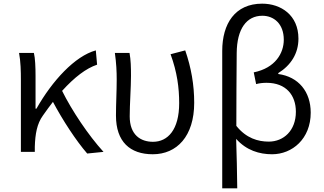

<svg xmlns="http://www.w3.org/2000/svg" viewBox="-20 -829 1766 1048"><path d="M456 9 545 0C462 -91 372 -226 319 -333C387 -408 450 -456 510 -476L503 -554C389 -523 265 -388 179 -236H174V-415C174 -462 172 -512 165 -540H84C93 -493 94 -438 94 -395V0H170V-28C172 -97 182 -154 214 -198C233 -225 251 -250 269 -273C322 -173 396 -60 456 9Z M814 13C945 13 1040 -85 1040 -268C1040 -365 1024 -459 991 -554L911 -533C947 -435 958 -349 958 -266C958 -121 896 -55 815 -55C748 -55 688 -92 688 -194C688 -260 695 -352 695 -415C695 -462 694 -502 687 -540H607C615 -484 617 -438 617 -395C617 -329 613 -264 613 -198C613 -55 690 13 814 13Z M1193 199H1275C1274 107 1272 22 1269 -71C1325 -8 1396 13 1465 13C1575 13 1676 -71 1676 -214C1676 -329 1609 -410 1499 -425V-430C1568 -473 1609 -537 1609 -618C1609 -747 1513 -809 1411 -809C1263 -809 1193 -700 1193 -551ZM1447 -56C1389 -56 1324 -74 1270 -142C1270 -276 1271 -406 1272 -539C1273 -672 1326 -743 1412 -743C1474 -743 1529 -700 1529 -612C1529 -539 1483 -458 1365 -434L1378 -370C1396 -375 1416 -377 1435 -377C1542 -377 1595 -309 1595 -219C1595 -116 1528 -56 1447 -56Z"/></svg>

Font: Noto Sans JP DemiLight
Style: Regular
Weight: 350
Designer: Ryoko NISHIZUKA 西塚涼子 (kana, bopomofo & ideographs); Paul D. Hunt (Latin, Greek & Cyrillic); Sandoll Communications 산돌커뮤니
Foundry: Adobe
Version: Version 2.004;hotconv 1.0.118;makeotfexe 2.5.65603